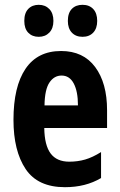

<svg xmlns="http://www.w3.org/2000/svg" viewBox="-20 -768 497 798"><path d="M234 -556Q326 -556 375.5 -489.5Q425 -423 425 -310V-236H164Q165 -164 190.5 -130Q216 -96 268 -96Q303 -96 334 -105Q365 -114 400 -136V-28Q336 10 250 10Q137 10 86.5 -65.5Q36 -141 36 -270Q36 -408 86 -482Q136 -556 234 -556ZM236 -454Q205 -454 185.5 -425Q166 -396 165 -330H304Q304 -388 286.5 -421Q269 -454 236 -454ZM81 -681Q81 -714 97.5 -731Q114 -748 141 -748Q168 -748 185 -730.5Q202 -713 202 -681Q202 -650 185 -632.5Q168 -615 141 -615Q114 -615 97.5 -632Q81 -649 81 -681ZM262 -681Q262 -714 278.5 -731Q295 -748 323 -748Q351 -748 367.5 -730.5Q384 -713 384 -681Q384 -650 367.5 -632.5Q351 -615 323 -615Q295 -615 278.5 -632.5Q262 -650 262 -681Z"/></svg>

Font: Noto Sans Lao ExtraCondensed
Style: Bold
Weight: 700
Width: 2
Designer: Monotype Design Team
Foundry: Monotype Imaging Inc.
Version: Version 2.003; ttfautohint (v1.8.4.7-5d5b)